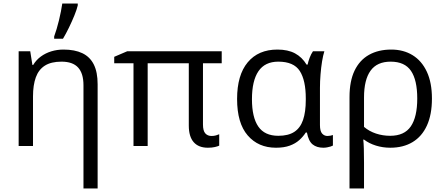

<svg xmlns="http://www.w3.org/2000/svg" viewBox="-20 -825 2516 1085"><path d="M338.9 -544.9Q402.3 -544.9 445.3 -524.4Q488.3 -503.9 510 -460.7Q531.7 -417.5 531.7 -348.6V240.2H451.7V-343.3Q451.7 -410.2 421.4 -443.4Q391.1 -476.6 327.6 -476.6Q269 -476.6 233.6 -454.1Q198.2 -431.6 182.4 -387.9Q166.5 -344.2 166.5 -280.3V0H85.4V-535.2H150.9L163.1 -458H167.5Q184.6 -486.3 210.9 -505.6Q237.3 -524.9 270 -534.9Q302.7 -544.9 338.9 -544.9ZM286.1 -606V-619.1Q293 -637.7 300 -661.1Q307.1 -684.6 313.2 -710Q319.3 -735.4 324.2 -760Q329.1 -784.7 332 -805.2H419.4V-794.4Q414.1 -771.5 400.4 -737.8Q386.7 -704.1 369.6 -668.9Q352.5 -633.8 335.9 -606Z M1175.3 -56.6Q1189 -56.6 1200.2 -59.8Q1211.4 -63 1218.8 -66.4V-2Q1210.9 2 1194.3 5.9Q1177.7 9.8 1154.8 9.8Q1102.1 9.8 1074.5 -21.7Q1046.9 -53.2 1046.9 -115.2V-467.3H814.5V0H734.4V-467.3H625.5V-503.9L698.7 -535.2H1232.9V-467.3H1127V-121.6Q1127 -85.9 1140.1 -71.3Q1153.3 -56.6 1175.3 -56.6Z M1552.7 -57.6Q1608.9 -57.6 1642.8 -79.6Q1676.8 -101.6 1692.4 -146.7Q1708 -191.9 1708 -260.7V-268.6Q1708 -371.1 1674.1 -423.8Q1640.1 -476.6 1552.7 -476.6Q1477.1 -476.6 1440.4 -422.4Q1403.8 -368.2 1403.8 -264.6Q1403.8 -162.1 1439.7 -109.9Q1475.6 -57.6 1552.7 -57.6ZM1539.6 9.8Q1439.9 9.8 1379.9 -59.6Q1319.8 -128.9 1319.8 -265.6Q1319.8 -400.9 1379.9 -472.9Q1439.9 -544.9 1547.9 -544.9Q1607.4 -544.9 1647.2 -523.4Q1687 -502 1712.4 -460H1718.3Q1722.2 -478.5 1730 -499Q1737.8 -519.5 1748.5 -535.2H1813Q1805.7 -512.7 1800 -478Q1794.4 -443.4 1791.3 -404.3Q1788.1 -365.2 1788.1 -328.6V-118.2Q1788.1 -84 1800.3 -70.3Q1812.5 -56.6 1830.6 -56.6Q1838.4 -56.6 1847.4 -58.3Q1856.4 -60.1 1861.3 -62V-2.4Q1856.4 0.5 1847.7 3.2Q1838.9 5.9 1828.4 7.8Q1817.9 9.8 1807.1 9.8Q1770 9.8 1746.8 -8.8Q1723.6 -27.3 1714.4 -76.2H1708Q1692.9 -52.7 1671.1 -33.2Q1649.4 -13.7 1617.4 -2Q1585.4 9.8 1539.6 9.8Z M2420.9 -268.1Q2420.9 -177.7 2392.6 -115.7Q2364.3 -53.7 2311.5 -22Q2258.8 9.8 2185.5 9.8Q2143.1 9.8 2104.5 -2.2Q2065.9 -14.2 2037.1 -36.1H2032.7Q2035.2 -18.1 2036.1 16.4Q2037.1 50.8 2037.1 94.2V240.2H1955.1V-275.9Q1955.1 -366.2 1983.6 -425.8Q2012.2 -485.4 2065.2 -515.1Q2118.2 -544.9 2190.9 -544.9Q2259.8 -544.9 2311.5 -513.2Q2363.3 -481.4 2392.1 -419.7Q2420.9 -357.9 2420.9 -268.1ZM2187.5 -476.6Q2110.8 -476.6 2074 -425.5Q2037.1 -374.5 2037.1 -273.9V-107.9Q2066.4 -83 2104.7 -70.3Q2143.1 -57.6 2185.1 -57.6Q2265.1 -57.6 2301.5 -110.8Q2337.9 -164.1 2337.9 -268.1Q2337.9 -372.6 2302.5 -424.6Q2267.1 -476.6 2187.5 -476.6Z"/></svg>

Font: Wonky
Style: Regular
Weight: 400
Designer: Monotype Design Team
Foundry: Monotype Imaging Inc.
Version: Version 3.000